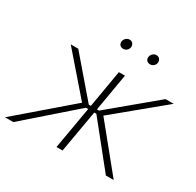

<svg xmlns="http://www.w3.org/2000/svg" viewBox="-175 -871 1059 1040"><g transform="rotate(30 354.5 -351.0)"><path d="M-23 0H29L331 -264H345L299 0H337L383 -264H396L608 0H657L434 -274L732 -520H681L400 -286H387L427 -520H389L349 -286H336L135 -520H88L299 -277ZM346 -641C363 -641 379 -655 379 -674C379 -689 369 -702 352 -702C334 -702 318 -686 318 -667C318 -652 329 -641 346 -641ZM514 -641C531 -641 547 -655 547 -674C547 -689 536 -702 520 -702C502 -702 486 -686 486 -667C486 -652 497 -641 514 -641Z"/></g></svg>

Font: Fixel Display ExtraLight
Style: Italic
Weight: 200
Italic angle: -10°
Designer: AlfaBravo + MacPaw
Foundry: Kyrylo Tkachov, Marchela Mozhyna, Serhii Makarenko, Maria Weinstein, Zakhar Kryvoshyya
Version: Version 1.210;Glyphs 3.2 (3217)